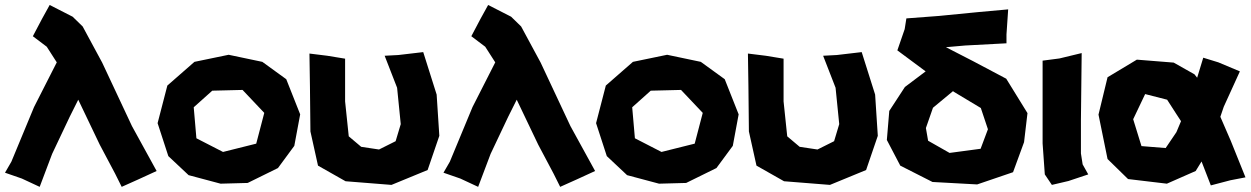

<svg xmlns="http://www.w3.org/2000/svg" viewBox="-21 -724 5004 768"><path d="M177.7 -704.1 147.5 -649.4 110.4 -579.1 166 -537.1 206.1 -474.6 115.2 -295.9 24.4 -77.1 -1 -33.2 66.4 -9.8 137.7 23.4 187.5 -108.4 257.8 -256.8 292 -325.2 377.9 -145.5 439.5 -29.3 465.8 23.4 533.2 -6.8 605.5 -40 506.8 -219.7 387.7 -473.6 309.6 -618.2 269.5 -657.2Z M949.2 -364.3 1036.1 -272.5 1003.9 -149.4 871.1 -116.2 764.6 -170.9 753.9 -294.9 828.1 -361.3ZM893.6 -504.9 756.8 -476.6 648.4 -381.8 609.4 -231.4 652.3 -99.6 733.4 -23.4 861.3 10.7 969.7 7.8 1090.8 -51.8 1156.2 -140.6 1179.7 -266.6 1124 -407.2 1028.3 -476.6Z M1216.8 -509.8 1218.8 -377.9 1220.7 -198.2 1251 -61.5 1361.3 1 1544.9 15.6 1689.5 -43.9 1736.3 -180.7 1725.6 -345.7 1671.9 -515.6 1572.3 -503.9 1517.6 -501 1567.4 -373 1582 -227.5 1561.5 -159.2 1495.1 -126 1423.8 -136.7 1374 -178.7 1359.4 -318.4V-489.3L1288.1 -501Z M1931.6 -704.1 1901.4 -649.4 1864.3 -579.1 1919.9 -537.1 1960 -474.6 1869.1 -295.9 1778.3 -77.1 1752.9 -33.2 1820.3 -9.8 1891.6 23.4 1941.4 -108.4 2011.7 -256.8 2045.9 -325.2 2131.8 -145.5 2193.4 -29.3 2219.7 23.4 2287.1 -6.8 2359.4 -40 2260.7 -219.7 2141.6 -473.6 2063.5 -618.2 2023.4 -657.2Z M2703.1 -364.3 2790 -272.5 2757.8 -149.4 2625 -116.2 2518.6 -170.9 2507.8 -294.9 2582 -361.3ZM2647.5 -504.9 2510.7 -476.6 2402.3 -381.8 2363.3 -231.4 2406.2 -99.6 2487.3 -23.4 2615.2 10.7 2723.6 7.8 2844.7 -51.8 2910.2 -140.6 2933.6 -266.6 2877.9 -407.2 2782.2 -476.6Z M2970.7 -509.8 2972.7 -377.9 2974.6 -198.2 3004.9 -61.5 3115.2 1 3298.8 15.6 3443.4 -43.9 3490.2 -180.7 3479.5 -345.7 3425.8 -515.6 3326.2 -503.9 3271.5 -501 3321.3 -373 3335.9 -227.5 3315.4 -159.2 3249 -126 3177.7 -136.7 3127.9 -178.7 3113.3 -318.4V-489.3L3042 -501Z M3791 -359.4 3794.9 -356.4 3902.3 -292 3930.7 -207 3901.4 -128.9 3777.3 -112.3 3691.4 -161.1 3682.6 -211.9 3710.9 -293ZM4011.7 -686.5 3893.6 -675.8 3734.4 -660.2 3604.5 -650.4 3597.7 -607.4 3568.4 -522.5 3681.6 -438.5 3598.6 -376 3536.1 -280.3 3526.4 -164.1 3580.1 -61.5 3709 3.9 3887.7 13.7 4031.2 -35.2 4075.2 -155.3 4088.9 -271.5 4003.9 -409.2 3871.1 -479.5 3762.7 -535.2 3839.8 -542 4004.9 -550.8V-585.9Z M4149.4 -481.4V-285.2V-150.4L4158.2 -26.4L4186.5 15.6L4252.9 0L4332 -26.4L4309.6 -66.4L4302.7 -110.4V-244.1L4305.7 -511.7L4216.8 -490.2Z M4684.6 -267.6 4703.1 -239.3 4684.6 -195.3 4641.6 -131.8 4544.9 -139.6 4511.7 -247.1 4559.6 -347.7 4647.5 -325.2ZM4792 -493.2 4767.6 -413.1 4756.8 -426.8 4673.8 -473.6 4526.4 -485.4 4409.2 -415 4373 -265.6 4409.2 -87.9 4491.2 -7.8 4646.5 10.7 4761.7 -40 4785.2 -78.1 4822.3 17.6 4900.4 -2.9 4960.9 -14.6 4902.3 -160.2 4860.4 -256.8 4874 -296.9 4938.5 -438.5 4852.5 -474.6Z"/></svg>

Font: MaokenAssortedSans-TC
Style: Regular
Weight: 500
Version: Version 0.83